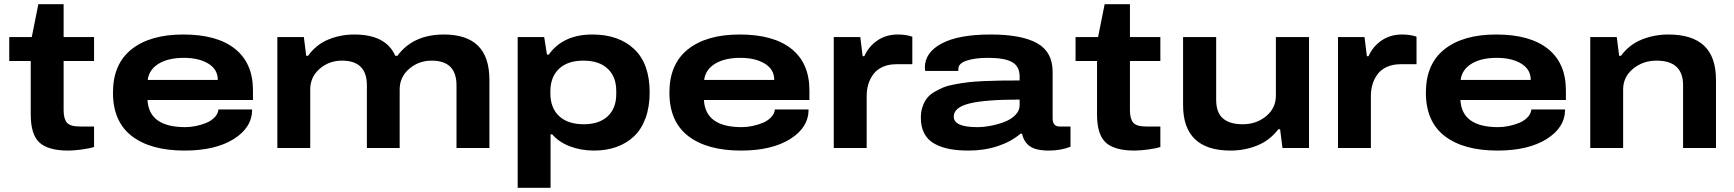

<svg xmlns="http://www.w3.org/2000/svg" viewBox="-20 -703 8237 912"><path d="M304.2 12.2Q209.5 12.2 167.7 -25.6Q126 -63.5 126 -159.2V-413.1H23.9V-526.9H130.9L162.1 -683.1H282.2V-526.9H426.8V-413.1H282.2V-179.2Q282.2 -138.7 297.9 -120.4Q313.5 -102.1 358.9 -102.1H426.8V-4.9Q406.7 2 368.9 7.1Q331.1 12.2 304.2 12.2Z M856.9 12.2Q695.8 12.2 606.2 -56.6Q516.6 -125.5 516.6 -263.2Q516.6 -398.9 605 -469Q693.4 -539.1 850.6 -539.1Q1011.2 -539.1 1096.4 -470.9Q1181.6 -402.8 1181.6 -273.9V-228H680.7Q687.5 -99.1 859.9 -99.1Q884.8 -99.1 910.9 -104.5Q937 -109.9 960.4 -119.6Q983.9 -129.4 999.8 -146Q1015.6 -162.6 1017.6 -183.1H1177.7Q1177.7 -97.2 1090.1 -42.5Q1002.4 12.2 856.9 12.2ZM681.6 -323.2H1014.6Q1014.6 -373.5 969.5 -400.9Q924.3 -428.2 853.5 -428.2Q779.3 -428.2 733.6 -400.4Q688 -372.6 681.6 -323.2Z M1297.4 0V-526.9H1423.3L1434.6 -438H1443.4Q1481.4 -491.2 1539.3 -515.1Q1597.2 -539.1 1662.6 -539.1Q1813.5 -539.1 1857.4 -438H1867.7Q1942.4 -539.1 2088.4 -539.1Q2196.3 -539.1 2250.5 -485.8Q2304.7 -432.6 2304.7 -323.2V0H2148.4V-297.9Q2148.4 -415 2030.3 -415Q1968.8 -415 1923.6 -376Q1878.4 -336.9 1878.4 -277.8V0H1722.7V-297.9Q1722.7 -415 1604.5 -415Q1543 -415 1498.3 -376.2Q1453.6 -337.4 1453.6 -277.8V0Z M2439 189V-526.9H2564.9L2578.1 -443.8H2586.9Q2654.8 -539.1 2793.9 -539.1Q2919.4 -539.1 2992.7 -469.5Q3065.9 -399.9 3065.9 -264.2Q3065.9 -195.3 3046.4 -142.1Q3026.9 -88.9 2991.5 -55.4Q2956.1 -22 2908 -4.9Q2859.9 12.2 2801.3 12.2Q2740.2 12.2 2687.7 -7.6Q2635.3 -27.3 2603 -64.9H2595.2V189ZM2752.9 -112.8Q2826.2 -112.8 2866.7 -150.9Q2907.2 -189 2907.2 -255.9V-271Q2907.2 -338.9 2866.2 -377Q2825.2 -415 2751 -415Q2676.3 -415 2635.3 -376.2Q2594.2 -337.4 2594.2 -268.1V-259.8Q2594.2 -190.4 2635.7 -151.6Q2677.2 -112.8 2752.9 -112.8Z M3500 12.2Q3338.9 12.2 3249.3 -56.6Q3159.7 -125.5 3159.7 -263.2Q3159.7 -398.9 3248 -469Q3336.4 -539.1 3493.7 -539.1Q3654.3 -539.1 3739.5 -470.9Q3824.7 -402.8 3824.7 -273.9V-228H3323.7Q3330.6 -99.1 3502.9 -99.1Q3527.8 -99.1 3554 -104.5Q3580.1 -109.9 3603.5 -119.6Q3627 -129.4 3642.8 -146Q3658.7 -162.6 3660.6 -183.1H3820.8Q3820.8 -97.2 3733.2 -42.5Q3645.5 12.2 3500 12.2ZM3324.7 -323.2H3657.7Q3657.7 -373.5 3612.5 -400.9Q3567.4 -428.2 3496.6 -428.2Q3422.4 -428.2 3376.7 -400.4Q3331.1 -372.6 3324.7 -323.2Z M3940.4 0V-526.9H4066.4L4077.6 -436H4085.4Q4106 -482.4 4147.5 -510.7Q4189 -539.1 4244.6 -539.1Q4283.7 -539.1 4313.5 -528.8V-397.9H4236.8Q4200.7 -397.9 4172.9 -385.3Q4145 -372.6 4128.9 -351.1Q4112.8 -329.6 4104.7 -303.5Q4096.7 -277.3 4096.7 -248V0Z M4581.1 12.2Q4530.3 12.2 4491.2 4.9Q4452.1 -2.4 4420.2 -19.5Q4388.2 -36.6 4371.1 -67.9Q4354 -99.1 4354 -144Q4354 -171.9 4361.6 -194.6Q4369.1 -217.3 4381.6 -234.4Q4394 -251.5 4416 -264.9Q4438 -278.3 4460 -287.4Q4481.9 -296.4 4516.4 -302.7Q4550.8 -309.1 4580.6 -312.5Q4610.4 -315.9 4655.3 -317.9Q4700.2 -319.8 4735.4 -320.3Q4770.5 -320.8 4823.2 -320.8V-339.8Q4823.2 -387.7 4787.6 -408Q4752 -428.2 4673.8 -428.2Q4610.4 -428.2 4571.3 -415Q4532.2 -401.9 4532.2 -376V-366.2H4375Q4373 -376 4373 -381.8Q4373 -454.1 4453.4 -496.6Q4533.7 -539.1 4685.1 -539.1Q4832.5 -539.1 4906.2 -497.8Q4980 -456.5 4980 -361.8V-141.1Q4980 -102.1 5013.2 -102.1H5064.9V-5.9Q5018.1 12.2 4962.9 12.2Q4899.4 12.2 4870.8 -9Q4842.3 -30.3 4835 -67.9H4827.1Q4783.7 -30.3 4719.5 -9Q4655.3 12.2 4581.1 12.2ZM4622.1 -99.1Q4651.9 -99.1 4685.5 -105.5Q4719.2 -111.8 4750.7 -123.8Q4782.2 -135.7 4802.7 -156.5Q4823.2 -177.2 4823.2 -202.1V-230Q4659.2 -230 4584.7 -211.4Q4510.3 -192.9 4510.3 -148.9Q4510.3 -99.1 4622.1 -99.1Z M5369.1 12.2Q5274.4 12.2 5232.7 -25.6Q5190.9 -63.5 5190.9 -159.2V-413.1H5088.9V-526.9H5195.8L5227.1 -683.1H5347.2V-526.9H5491.7V-413.1H5347.2V-179.2Q5347.2 -138.7 5362.8 -120.4Q5378.4 -102.1 5423.8 -102.1H5491.7V-4.9Q5471.7 2 5433.8 7.1Q5396 12.2 5369.1 12.2Z M5825.7 12.2Q5599.6 12.2 5599.6 -204.1V-526.9H5756.8V-229Q5756.8 -168 5789.1 -140.4Q5821.3 -112.8 5882.8 -112.8Q5947.8 -112.8 5994.1 -151.1Q6040.5 -189.5 6040.5 -249V-526.9H6197.8V0H6071.8L6060.5 -88.9H6051.8Q6011.7 -36.1 5952.1 -12Q5892.6 12.2 5825.7 12.2Z M6335.4 0V-526.9H6461.4L6472.7 -436H6480.5Q6501 -482.4 6542.5 -510.7Q6584 -539.1 6639.6 -539.1Q6678.7 -539.1 6708.5 -528.8V-397.9H6631.8Q6595.7 -397.9 6567.9 -385.3Q6540 -372.6 6523.9 -351.1Q6507.8 -329.6 6499.8 -303.5Q6491.7 -277.3 6491.7 -248V0Z M7093.3 12.2Q6932.1 12.2 6842.5 -56.6Q6752.9 -125.5 6752.9 -263.2Q6752.9 -398.9 6841.3 -469Q6929.7 -539.1 7086.9 -539.1Q7247.6 -539.1 7332.8 -470.9Q7418 -402.8 7418 -273.9V-228H6917Q6923.8 -99.1 7096.2 -99.1Q7121.1 -99.1 7147.2 -104.5Q7173.3 -109.9 7196.8 -119.6Q7220.2 -129.4 7236.1 -146Q7252 -162.6 7253.9 -183.1H7414.1Q7414.1 -97.2 7326.4 -42.5Q7238.8 12.2 7093.3 12.2ZM6918 -323.2H7251Q7251 -373.5 7205.8 -400.9Q7160.6 -428.2 7089.8 -428.2Q7015.6 -428.2 6970 -400.4Q6924.3 -372.6 6918 -323.2Z M7533.7 0V-526.9H7659.7L7670.9 -438H7679.7Q7718.8 -491.2 7778.3 -515.1Q7837.9 -539.1 7904.8 -539.1Q8018.1 -539.1 8074.5 -485.8Q8130.9 -432.6 8130.9 -323.2V0H7974.6V-297.9Q7974.6 -415 7848.6 -415Q7783.7 -415 7736.8 -376.2Q7689.9 -337.4 7689.9 -277.8V0Z"/></svg>

Font: Archivo Expanded
Style: Bold
Weight: 700
Width: 7
Designer: Hector Gatti
Foundry: Omnibus-Type
Version: Version 2.001